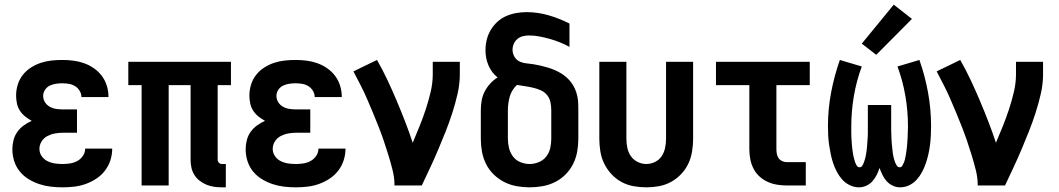

<svg xmlns="http://www.w3.org/2000/svg" viewBox="-20 -795 4540 823"><path d="M248 8Q273 8 298.5 5Q324 2 347.5 -6.5Q371 -15 392.5 -29Q414 -43 429.5 -63Q445 -83 453 -107.5Q461 -132 461 -158H345Q345 -141 335.5 -127Q326 -113 311.5 -105Q297 -97 280.5 -94.5Q264 -92 248 -92Q231 -92 214.5 -94.5Q198 -97 183 -104.5Q168 -112 158.5 -126Q149 -140 149 -157Q149 -174 158.5 -189Q168 -204 183.5 -212Q199 -220 216 -223Q233 -226 250 -226H310V-326H250Q236 -326 221.5 -328Q207 -330 194 -337Q181 -344 173 -356.5Q165 -369 165 -384Q165 -398 173 -410Q181 -422 193.5 -428Q206 -434 220 -436Q234 -438 247 -438Q262 -438 276 -435.5Q290 -433 302 -425.5Q314 -418 321.5 -405.5Q329 -393 329 -379Q329 -379 329 -379Q329 -379 329 -379H445Q445 -379 445 -379.5Q445 -380 445 -380Q445 -404 438 -427Q431 -450 417 -469Q403 -488 383 -502Q363 -516 340.5 -524Q318 -532 294.5 -535Q271 -538 247 -538Q224 -538 200.5 -535.5Q177 -533 154.5 -525.5Q132 -518 112 -505Q92 -492 77.5 -473.5Q63 -455 56 -432Q49 -409 49 -385Q49 -369 52.5 -352Q56 -335 65 -321Q74 -307 87.5 -296Q101 -285 116 -277Q98 -269 82 -257.5Q66 -246 54.5 -230Q43 -214 38 -194.5Q33 -175 33 -155Q33 -130 40.5 -105.5Q48 -81 64 -61Q80 -41 102 -27.5Q124 -14 148 -6Q172 2 197 5Q222 8 248 8Z M931 8H948V-92H931Q924 -92 918.5 -97.5Q913 -103 913 -110V-430H970V-530H530V-430H587V0H703V-430H797V-110Q797 -93 800.5 -76.5Q804 -60 813 -45.5Q822 -31 835.5 -20.5Q849 -10 864.5 -3.5Q880 3 897 5.5Q914 8 931 8Z M1248 8Q1273 8 1298.5 5Q1324 2 1347.5 -6.5Q1371 -15 1392.5 -29Q1414 -43 1429.5 -63Q1445 -83 1453 -107.5Q1461 -132 1461 -158H1345Q1345 -141 1335.5 -127Q1326 -113 1311.5 -105Q1297 -97 1280.5 -94.5Q1264 -92 1248 -92Q1231 -92 1214.5 -94.5Q1198 -97 1183 -104.5Q1168 -112 1158.5 -126Q1149 -140 1149 -157Q1149 -174 1158.5 -189Q1168 -204 1183.5 -212Q1199 -220 1216 -223Q1233 -226 1250 -226H1310V-326H1250Q1236 -326 1221.5 -328Q1207 -330 1194 -337Q1181 -344 1173 -356.5Q1165 -369 1165 -384Q1165 -398 1173 -410Q1181 -422 1193.5 -428Q1206 -434 1220 -436Q1234 -438 1247 -438Q1262 -438 1276 -435.5Q1290 -433 1302 -425.5Q1314 -418 1321.5 -405.5Q1329 -393 1329 -379Q1329 -379 1329 -379Q1329 -379 1329 -379H1445Q1445 -379 1445 -379.5Q1445 -380 1445 -380Q1445 -404 1438 -427Q1431 -450 1417 -469Q1403 -488 1383 -502Q1363 -516 1340.5 -524Q1318 -532 1294.5 -535Q1271 -538 1247 -538Q1224 -538 1200.5 -535.5Q1177 -533 1154.5 -525.5Q1132 -518 1112 -505Q1092 -492 1077.5 -473.5Q1063 -455 1056 -432Q1049 -409 1049 -385Q1049 -369 1052.5 -352Q1056 -335 1065 -321Q1074 -307 1087.5 -296Q1101 -285 1116 -277Q1098 -269 1082 -257.5Q1066 -246 1054.5 -230Q1043 -214 1038 -194.5Q1033 -175 1033 -155Q1033 -130 1040.5 -105.5Q1048 -81 1064 -61Q1080 -41 1102 -27.5Q1124 -14 1148 -6Q1172 2 1197 5Q1222 8 1248 8Z M1671 0H1788Q1806 -38 1824 -76.5Q1842 -115 1858.5 -154Q1875 -193 1890.5 -232Q1906 -271 1919 -311.5Q1932 -352 1941.5 -393.5Q1951 -435 1951 -477V-530H1835V-477Q1835 -439 1826 -401Q1817 -363 1805 -326.5Q1793 -290 1778.5 -254Q1764 -218 1749 -183Q1734 -229 1716.5 -274Q1699 -319 1680 -364Q1661 -409 1640.5 -452.5Q1620 -496 1596 -538L1495 -489Q1510 -460 1525 -431Q1540 -402 1553 -372Q1566 -342 1578.5 -312Q1591 -282 1603 -251.5Q1615 -221 1625.5 -190Q1636 -159 1645.5 -128Q1655 -97 1663 -65Q1671 -33 1671 0Z M2250 8Q2278 8 2306 3Q2334 -2 2359 -14.5Q2384 -27 2404 -47Q2424 -67 2436.5 -92Q2449 -117 2454 -144.5Q2459 -172 2459 -200V-322Q2459 -337 2458.5 -352.5Q2458 -368 2454.5 -383.5Q2451 -399 2445 -413Q2439 -427 2430 -439.5Q2421 -452 2409.5 -462.5Q2398 -473 2384.5 -481Q2371 -489 2357 -495Q2343 -501 2328 -505.5Q2313 -510 2298 -513.5Q2283 -517 2267.5 -519.5Q2252 -522 2236.5 -523.5Q2221 -525 2207 -531.5Q2193 -538 2185 -552Q2177 -566 2177 -582Q2177 -595 2182.5 -607.5Q2188 -620 2198.5 -628.5Q2209 -637 2222 -640Q2235 -643 2248 -643Q2271 -643 2293.5 -638.5Q2316 -634 2337.5 -628Q2359 -622 2380 -613.5Q2401 -605 2421 -594V-694Q2378 -716 2331.5 -729.5Q2285 -743 2237 -743Q2215 -743 2192.5 -739Q2170 -735 2149.5 -726Q2129 -717 2112 -701.5Q2095 -686 2083.5 -666.5Q2072 -647 2066.5 -625Q2061 -603 2061 -580Q2061 -563 2064 -547Q2067 -531 2073.5 -515.5Q2080 -500 2090 -486.5Q2100 -473 2113 -463Q2095 -452 2081 -436.5Q2067 -421 2057.5 -402.5Q2048 -384 2044.5 -363.5Q2041 -343 2041 -322V-200Q2041 -172 2046 -144.5Q2051 -117 2063.5 -92Q2076 -67 2096.5 -47Q2117 -27 2142 -14.5Q2167 -2 2194.5 3Q2222 8 2250 8ZM2250 -92Q2230 -92 2210.5 -100Q2191 -108 2179 -124Q2167 -140 2162 -160Q2157 -180 2157 -200V-322Q2157 -337 2159 -352Q2161 -367 2165 -381Q2169 -395 2177 -408Q2185 -421 2196 -431Q2213 -428 2230.5 -425.5Q2248 -423 2265 -419Q2282 -415 2298 -408Q2314 -401 2325 -387.5Q2336 -374 2339.5 -356.5Q2343 -339 2343 -322V-200Q2343 -180 2338.5 -160Q2334 -140 2321.5 -124Q2309 -108 2289.5 -100Q2270 -92 2250 -92Z M2750 8Q2778 8 2805 3Q2832 -2 2856 -15Q2880 -28 2899.5 -48.5Q2919 -69 2930.5 -93.5Q2942 -118 2946.5 -145.5Q2951 -173 2951 -200V-530H2835V-200Q2835 -181 2831 -161.5Q2827 -142 2816.5 -126Q2806 -110 2788 -101Q2770 -92 2750 -92Q2731 -92 2713 -101Q2695 -110 2684 -126Q2673 -142 2669 -161.5Q2665 -181 2665 -200V-530H2549V-200Q2549 -173 2553.5 -145.5Q2558 -118 2570 -93.5Q2582 -69 2601 -48.5Q2620 -28 2644 -15Q2668 -2 2695.5 3Q2723 8 2750 8Z M3352 0H3434V-100H3352Q3342 -100 3332.5 -104.5Q3323 -109 3317.5 -117Q3312 -125 3310 -135Q3308 -145 3308 -155V-430H3451V-530H3049V-430H3192V-155Q3192 -134 3196 -113Q3200 -92 3209.5 -73Q3219 -54 3234.5 -39.5Q3250 -25 3269.5 -16Q3289 -7 3310 -3.5Q3331 0 3352 0Z M3662 8Q3678 8 3693.5 1Q3709 -6 3719.5 -18Q3730 -30 3737.5 -44.5Q3745 -59 3750 -75Q3756 -59 3763 -44.5Q3770 -30 3781 -18Q3792 -6 3807 1Q3822 8 3838 8Q3859 8 3877.5 -1Q3896 -10 3909.5 -25Q3923 -40 3932.5 -58Q3942 -76 3948.5 -95Q3955 -114 3959.5 -134Q3964 -154 3966.5 -174Q3969 -194 3970 -214.5Q3971 -235 3971 -255Q3971 -327 3958 -398.5Q3945 -470 3921 -538L3827 -510Q3850 -448 3861 -383Q3872 -318 3872 -253Q3872 -245 3871.5 -237.5Q3871 -230 3871 -222Q3871 -214 3870.5 -206.5Q3870 -199 3869.5 -191Q3869 -183 3868.5 -175.5Q3868 -168 3867 -160.5Q3866 -153 3865 -145Q3864 -137 3862.5 -129.5Q3861 -122 3859.5 -114.5Q3858 -107 3855 -99.5Q3852 -92 3848 -85Q3844 -78 3836 -78Q3829 -78 3824.5 -84.5Q3820 -91 3817.5 -97.5Q3815 -104 3813 -110.5Q3811 -117 3809.5 -124Q3808 -131 3807 -138Q3806 -145 3805.5 -152Q3805 -159 3804 -166Q3803 -173 3802.5 -180Q3802 -187 3801.5 -194.5Q3801 -202 3801 -209Q3801 -216 3800.5 -223Q3800 -230 3800 -237Q3800 -244 3800 -251Q3800 -258 3800 -265V-345H3700V-265Q3700 -258 3700 -251Q3700 -244 3700 -237Q3700 -230 3700 -223Q3700 -216 3699.5 -209Q3699 -202 3698.5 -194.5Q3698 -187 3697.5 -180Q3697 -173 3696.5 -166Q3696 -159 3695 -152Q3694 -145 3693 -138Q3692 -131 3690.5 -124Q3689 -117 3687 -110.5Q3685 -104 3682.5 -97.5Q3680 -91 3676 -84.5Q3672 -78 3664 -78Q3657 -78 3652.5 -85Q3648 -92 3645.5 -99.5Q3643 -107 3641 -114.5Q3639 -122 3637.5 -129.5Q3636 -137 3635 -145Q3634 -153 3633 -160.5Q3632 -168 3631.5 -175.5Q3631 -183 3630.5 -191Q3630 -199 3629.5 -206.5Q3629 -214 3629 -222Q3629 -230 3629 -237.5Q3629 -245 3629 -253Q3629 -318 3640 -383Q3651 -448 3674 -510L3580 -538Q3556 -470 3542.5 -398.5Q3529 -327 3529 -255Q3529 -235 3530 -214.5Q3531 -194 3534 -174Q3537 -154 3541 -134Q3545 -114 3551.5 -95Q3558 -76 3567.5 -58Q3577 -40 3590.5 -25Q3604 -10 3623 -1Q3642 8 3662 8ZM3736 -560 3889 -714 3811 -775 3674 -608Z M4171 0H4288Q4306 -38 4324 -76.5Q4342 -115 4358.5 -154Q4375 -193 4390.5 -232Q4406 -271 4419 -311.5Q4432 -352 4441.5 -393.5Q4451 -435 4451 -477V-530H4335V-477Q4335 -439 4326 -401Q4317 -363 4305 -326.5Q4293 -290 4278.5 -254Q4264 -218 4249 -183Q4234 -229 4216.5 -274Q4199 -319 4180 -364Q4161 -409 4140.5 -452.5Q4120 -496 4096 -538L3995 -489Q4010 -460 4025 -431Q4040 -402 4053 -372Q4066 -342 4078.5 -312Q4091 -282 4103 -251.5Q4115 -221 4125.5 -190Q4136 -159 4145.5 -128Q4155 -97 4163 -65Q4171 -33 4171 0Z"/></svg>

Font: Iosevka SS09
Style: Bold
Weight: 700
Monospace: yes
Designer: Belleve Invis
Foundry: Belleve Invis
Version: Version 5.2.1; ttfautohint (v1.8.3)